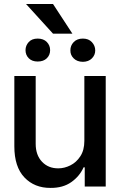

<svg xmlns="http://www.w3.org/2000/svg" viewBox="-20 -921 593 948"><path d="M396.5 -225.6V-545.9H502V0H398.4V-94.7H392.6Q373.5 -51.3 332.3 -22Q291 7.3 229.5 6.8Q150.4 7.3 100.6 -44.9Q50.8 -97.2 50.8 -198.7V-545.9H156.2V-210.9Q156.2 -155.3 187.5 -122.3Q218.8 -89.4 268.1 -89.8Q297.9 -89.8 327.4 -104.5Q356.9 -119.1 376.7 -149.4Q396.5 -179.7 396.5 -225.6ZM241.7 -901.4 337.4 -754.9H241.7L108.4 -901.4ZM106 -673.3Q106 -695.8 121.6 -713.1Q137.2 -730.5 166 -730.5Q194.8 -730.5 211.2 -713.6Q227.5 -696.8 227.5 -673.3Q227.5 -649.4 211.2 -633.3Q194.8 -617.2 166 -617.2Q138.2 -617.2 122.1 -633.3Q106 -649.4 106 -673.3ZM327.6 -671.9Q327.1 -695.8 343.8 -713.1Q360.4 -730.5 389.2 -730.5Q417.5 -730.5 433.8 -712.9Q450.2 -695.3 450.2 -671.9Q450.2 -649.4 433.8 -632.8Q417.5 -616.2 389.2 -615.7Q360.4 -616.2 343.8 -632.8Q327.1 -649.4 327.6 -671.9Z"/></svg>

Font: Inter Tight Medium
Style: Regular
Weight: 500
Designer: Rasmus Andersson
Foundry: rsms
Version: Version 3.004; ttfautohint (v1.8.4.7-5d5b)